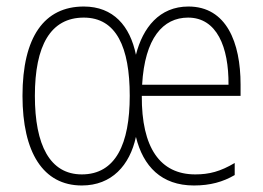

<svg xmlns="http://www.w3.org/2000/svg" viewBox="-20 -559 808 589"><path d="M558 -539C469 -539 418 -474 397 -391C379 -479 328 -539 237 -539C116 -539 49 -446 49 -265C49 -92 112 10 231 10C323 10 378 -52 397 -139C419 -49 475 10 575 10C625 10 664 -1 700 -22V-59C656 -33 622 -24 579 -24C471 -24 414 -106 415 -265H718V-300C718 -428 675 -539 558 -539ZM557 -505C645 -505 682 -415 681 -299H416C424 -442 480 -505 557 -505ZM237 -505C337 -505 378 -414 378 -265C378 -118 335 -24 231 -24C133 -24 87 -114 87 -265C87 -419 135 -505 237 -505Z"/></svg>

Font: Noto Sans Malayalam Condensed ExtraLight
Style: Regular
Weight: 200
Width: 3
Designer: Jelle Bosma - Monotype Design Team
Foundry: Monotype Imaging Inc.
Version: Version 2.104